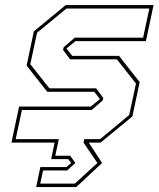

<svg xmlns="http://www.w3.org/2000/svg" viewBox="-20 -560 623 754"><path d="M122 174.5 138.5 96H241L259.5 80L248 65H181L194.5 0H25L55 -141.5H336.5L372.5 -171L350 -199.5H165.5L84.5 -302.5L113 -437L238 -540H583L553 -398.5H276.5L241 -369.5L264 -340.5H447.5L528.5 -237.5L500 -103L375 0H328.5L381 80L279.5 174.5ZM138 161H274L362.5 80L308 0L311 -13.5H373L487.5 -108.5L514 -232L439 -327H255.5L227.5 -364L230 -374.5L273.5 -412H542L566.5 -526.5H241L125.5 -431.5L99 -308L174 -213H357.5L385.5 -175.5L383.5 -165.5L339.5 -128H66L41.5 -13.5H211L197 51.5H255.5L276 80L243.5 109.5H149Z"/></svg>

Font: Tourney Thin
Style: Italic
Weight: 100
Italic angle: -12°
Designer: Tyler Finck
Foundry: Etcetera Type Co
Version: Version 1.015